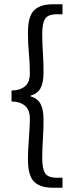

<svg xmlns="http://www.w3.org/2000/svg" viewBox="-20 -728 343 900"><path d="M228 152Q169 152 140 124Q111 96 111 19Q111 -8 112.5 -32.5Q114 -57 115.5 -80Q117 -103 118.5 -126Q120 -149 120 -174Q120 -189 116 -202.5Q112 -216 102.5 -227Q93 -238 76 -245Q59 -252 34 -252V-304Q59 -304 76 -311Q93 -318 102.5 -328.5Q112 -339 116 -353Q120 -367 120 -381Q120 -432 115.5 -476Q111 -520 111 -575Q111 -652 140 -680Q169 -708 228 -708H273V-661H246Q205 -661 191.5 -640Q178 -619 178 -570Q178 -524 181 -482Q184 -440 184 -389Q184 -340 170 -314.5Q156 -289 124 -280V-276Q156 -267 170 -241Q184 -215 184 -167Q184 -116 181 -74Q178 -32 178 14Q178 63 191.5 84Q205 105 246 105H273V152Z"/></svg>

Font: Giro Regular
Style: Regular
Weight: 400
Designer: Paul D. Hunt
Foundry: Adobe Systems Incorporated
Version: Version 1.000;PS 1.0;hotconv 1.0.88;makeotf.lib2.5.647800